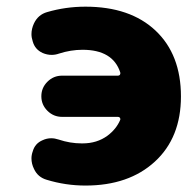

<svg xmlns="http://www.w3.org/2000/svg" viewBox="-20 -578 597 587"><path d="M169.9 -220.7Q143.6 -220.7 125 -239.3Q106.4 -257.8 106.4 -283.7Q106.4 -309.6 125 -328.1Q143.6 -346.7 169.9 -346.7H340.8Q344.7 -346.7 346.7 -349.6Q348.6 -352.5 347.7 -356.4Q325.2 -425.8 232.4 -425.8Q196.3 -425.8 160.2 -414.1Q149.4 -410.2 137.7 -410.2Q124 -410.2 110.4 -416Q86.9 -426.8 80.1 -451.2Q76.2 -462.9 76.2 -473.6Q76.2 -490.2 84 -506.8Q96.7 -533.2 124 -541Q180.7 -557.6 241.2 -557.6Q377.9 -557.6 455.6 -484.4Q533.2 -411.1 533.2 -283.2Q533.2 -157.2 453.6 -84Q374 -10.7 241.2 -10.7Q180.7 -10.7 123 -28.3Q95.7 -36.1 84 -61.5Q76.2 -77.1 76.2 -93.8Q76.2 -104.5 80.1 -115.2Q86.9 -139.6 110.4 -149.4Q123 -155.3 136.7 -155.3Q147.5 -155.3 159.2 -151.4Q194.3 -139.6 229.5 -139.6Q230.5 -139.6 232.4 -139.6Q276.4 -139.6 308.6 -163.1Q335.9 -183.6 347.7 -211.9Q348.6 -214.8 346.7 -217.8Q344.7 -220.7 340.8 -220.7Z"/></svg>

Font: Gen Jyuu GothicX Heavy
Style: Bold
Weight: 900
Designer: [Source Han Sans]
Ryoko NISHIZUKA  (kana & ideographs); Paul D. Hunt (Latin, Greek & Cyrillic); Wenlong ZHANG  (bopomofo
Version: Version 1.002.20150607